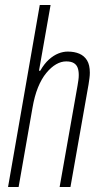

<svg xmlns="http://www.w3.org/2000/svg" viewBox="-20 -743 398 763"><path d="M12 0 138 -723H181L135 -462H140Q156 -490 174.5 -506.5Q193 -523 212 -530.5Q231 -538 249 -538Q276 -538 295.5 -529.5Q315 -521 326 -503Q337 -485 337 -454Q337 -444 335.5 -432.5Q334 -421 332 -408L260 0H217L288 -402Q290 -414 291.5 -424.5Q293 -435 293 -445Q293 -462 288.5 -474Q284 -486 273 -492.5Q262 -499 243 -499Q223 -499 203 -487.5Q183 -476 164 -453Q145 -430 131 -395.5Q117 -361 109 -314L54 0Z"/></svg>

Font: Archivo ExtraCondensed Thin
Style: Italic
Weight: 250
Width: 2
Italic angle: -10°
Designer: Hector Gatti
Foundry: Omnibus-Type
Version: Version 2.001